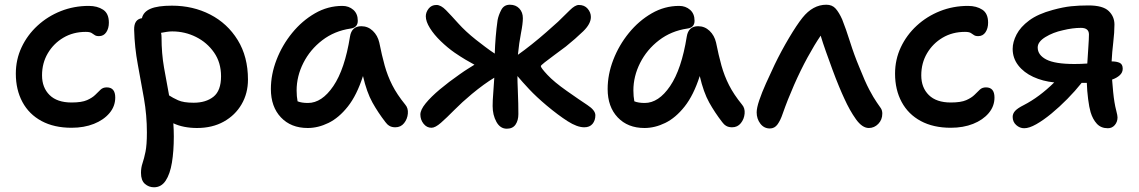

<svg xmlns="http://www.w3.org/2000/svg" viewBox="-20 -532 4825 813"><path d="M283 9Q209 9 156 -19.5Q103 -48 75 -100Q47 -152 47 -220Q47 -280 71.5 -332Q96 -384 139 -423.5Q182 -463 237.5 -485Q293 -507 356 -507Q392 -507 416.5 -491Q441 -475 441 -436Q441 -412 430 -395.5Q419 -379 399 -379Q387 -379 381 -383.5Q375 -388 367.5 -392.5Q360 -397 343 -397Q290 -397 248.5 -372.5Q207 -348 182.5 -306.5Q158 -265 158 -213Q158 -161 190 -129.5Q222 -98 283 -98Q326 -98 348.5 -108Q371 -118 383.5 -130.5Q396 -143 406 -152.5Q416 -162 432 -162Q468 -162 468 -119Q468 -82 443.5 -53Q419 -24 377.5 -7.5Q336 9 283 9Z M632 261Q610 261 593.5 246.5Q577 232 577 200Q577 178 583.5 159Q590 140 596 111Q602 82 602 29Q602 -44 589.5 -115.5Q577 -187 563.5 -259Q550 -331 548 -406Q547 -450 581 -455Q587 -482 617.5 -495Q648 -508 708 -508Q797 -508 870 -470.5Q943 -433 986.5 -362.5Q1030 -292 1030 -195Q1030 -137 1003 -90.5Q976 -44 927.5 -17Q879 10 814 10Q786 10 760.5 5Q735 0 714 -10Q716 19 716 46Q716 108 708 156.5Q700 205 681.5 233Q663 261 632 261ZM664 -374Q664 -306 674.5 -246Q685 -186 696 -128Q711 -118 734 -107.5Q757 -97 800 -97Q852 -97 884 -122.5Q916 -148 916 -209Q916 -267 886.5 -309.5Q857 -352 810 -375.5Q763 -399 709 -399Q697 -399 685 -397Q673 -395 662 -393Q664 -384 664 -374Z M1283 10Q1212 10 1169.5 -35Q1127 -80 1127 -155Q1127 -217 1151 -279Q1175 -341 1217 -392.5Q1259 -444 1313.5 -475.5Q1368 -507 1430 -507Q1457 -507 1476 -490.5Q1495 -474 1495 -444Q1495 -415 1464 -411Q1396 -401 1344.5 -361.5Q1293 -322 1264.5 -265.5Q1236 -209 1236 -149Q1236 -136 1237 -125Q1238 -114 1240 -103Q1257 -96 1284 -96Q1343 -96 1391.5 -167.5Q1440 -239 1462 -377Q1469 -421 1510 -421Q1538 -421 1558.5 -401.5Q1579 -382 1586 -352Q1597 -297 1609 -254Q1621 -211 1641 -171.5Q1661 -132 1696 -89Q1709 -74 1707 -51Q1705 -28 1691 -10.5Q1677 7 1654 7Q1639 7 1629 1Q1619 -5 1612 -15Q1581 -55 1557 -98Q1533 -141 1517 -210Q1491 -129 1453 -81Q1415 -33 1371 -11.5Q1327 10 1283 10Z M1807 9Q1787 9 1773.5 -8Q1760 -25 1760 -47Q1760 -67 1782.5 -94.5Q1805 -122 1842.5 -153.5Q1880 -185 1926 -217Q1947 -232 1962.5 -241.5Q1978 -251 1989 -258Q1972 -267 1951 -279.5Q1930 -292 1905 -309Q1875 -330 1846.5 -357.5Q1818 -385 1800.5 -413Q1783 -441 1783 -463Q1783 -480 1795 -495.5Q1807 -511 1828 -511Q1847 -511 1868.5 -489Q1890 -467 1920.5 -433Q1951 -399 1995 -364Q2013 -350 2034 -334Q2055 -318 2075 -305Q2076 -339 2079 -375.5Q2082 -412 2087 -447Q2091 -468 2102.5 -490Q2114 -512 2139 -512Q2164 -512 2179 -496Q2194 -480 2194 -455Q2194 -432 2186 -391.5Q2178 -351 2173 -300Q2200 -319 2232 -344.5Q2264 -370 2293 -395.5Q2322 -421 2343 -440Q2370 -466 2392.5 -488.5Q2415 -511 2431 -511Q2455 -511 2468.5 -495Q2482 -479 2482 -460Q2482 -431 2449.5 -399.5Q2417 -368 2376 -335Q2352 -317 2327.5 -299Q2303 -281 2286.5 -268Q2270 -255 2270 -252Q2270 -245 2298 -215Q2326 -185 2380 -147Q2434 -109 2467.5 -87Q2501 -65 2501 -44Q2501 -22 2489 -7.5Q2477 7 2454 7Q2424 7 2384 -18.5Q2344 -44 2295 -85Q2251 -122 2221 -154Q2191 -186 2171 -210Q2171 -186 2172.5 -154Q2174 -122 2174.5 -93.5Q2175 -65 2175 -49Q2175 -22 2163 -4.5Q2151 13 2126 13Q2098 13 2082 -16Q2066 -45 2066 -83Q2066 -107 2068.5 -136.5Q2071 -166 2073 -203Q2030 -177 1978 -134Q1936 -99 1903.5 -66Q1871 -33 1847 -12Q1823 9 1807 9Z M2709 10Q2638 10 2595.5 -35Q2553 -80 2553 -155Q2553 -217 2577 -279Q2601 -341 2643 -392.5Q2685 -444 2739.5 -475.5Q2794 -507 2856 -507Q2883 -507 2902 -490.5Q2921 -474 2921 -444Q2921 -415 2890 -411Q2822 -401 2770.5 -361.5Q2719 -322 2690.5 -265.5Q2662 -209 2662 -149Q2662 -136 2663 -125Q2664 -114 2666 -103Q2683 -96 2710 -96Q2769 -96 2817.5 -167.5Q2866 -239 2888 -377Q2895 -421 2936 -421Q2964 -421 2984.5 -401.5Q3005 -382 3012 -352Q3023 -297 3035 -254Q3047 -211 3067 -171.5Q3087 -132 3122 -89Q3135 -74 3133 -51Q3131 -28 3117 -10.5Q3103 7 3080 7Q3065 7 3055 1Q3045 -5 3038 -15Q3007 -55 2983 -98Q2959 -141 2943 -210Q2917 -129 2879 -81Q2841 -33 2797 -11.5Q2753 10 2709 10Z M3240 12Q3215 12 3199.5 -8.5Q3184 -29 3184 -56Q3184 -75 3195 -107.5Q3206 -140 3223.5 -179Q3241 -218 3260 -258Q3288 -316 3321 -371.5Q3354 -427 3378 -457Q3422 -512 3479 -512Q3504 -512 3518.5 -495.5Q3533 -479 3546 -450Q3562 -410 3579.5 -354.5Q3597 -299 3618 -249Q3643 -186 3661 -152Q3679 -118 3693 -98Q3704 -83 3710 -73.5Q3716 -64 3716 -51Q3716 -25 3699 -7.5Q3682 10 3659 10Q3631 10 3604.5 -27Q3578 -64 3555 -115Q3546 -134 3532.5 -166.5Q3519 -199 3505 -237Q3491 -275 3477.5 -313Q3464 -351 3455 -381Q3429 -343 3399.5 -289Q3370 -235 3342.5 -172.5Q3315 -110 3294 -50Q3285 -23 3272.5 -5.5Q3260 12 3240 12Z M4006 9Q3932 9 3879 -19.5Q3826 -48 3798 -100Q3770 -152 3770 -220Q3770 -280 3794.5 -332Q3819 -384 3862 -423.5Q3905 -463 3960.5 -485Q4016 -507 4079 -507Q4115 -507 4139.5 -491Q4164 -475 4164 -436Q4164 -412 4153 -395.5Q4142 -379 4122 -379Q4110 -379 4104 -383.5Q4098 -388 4090.5 -392.5Q4083 -397 4066 -397Q4013 -397 3971.5 -372.5Q3930 -348 3905.5 -306.5Q3881 -265 3881 -213Q3881 -161 3913 -129.5Q3945 -98 4006 -98Q4049 -98 4071.5 -108Q4094 -118 4106.5 -130.5Q4119 -143 4129 -152.5Q4139 -162 4155 -162Q4191 -162 4191 -119Q4191 -82 4166.5 -53Q4142 -24 4100.5 -7.5Q4059 9 4006 9Z M4317 11Q4298 11 4283 -2.5Q4268 -16 4268 -37Q4268 -51 4278.5 -62.5Q4289 -74 4315 -87Q4381 -121 4444 -183Q4395 -188 4355 -206.5Q4315 -225 4291.5 -255.5Q4268 -286 4268 -325Q4268 -354 4284.5 -386Q4301 -418 4338 -445.5Q4375 -473 4438 -490Q4482 -502 4515.5 -505.5Q4549 -509 4589 -509Q4650 -509 4674.5 -485.5Q4699 -462 4699 -428Q4699 -395 4694 -353Q4689 -311 4687 -272Q4708 -272 4721 -266Q4734 -260 4734 -241Q4734 -225 4721.5 -213.5Q4709 -202 4689 -195Q4691 -168 4693.5 -143Q4696 -118 4699 -100Q4702 -81 4707 -62Q4712 -43 4712 -35Q4712 -16 4700.5 -2.5Q4689 11 4671 11Q4642 11 4624.5 -8Q4607 -27 4598 -57Q4592 -77 4587.5 -112.5Q4583 -148 4582 -181H4560Q4533 -147 4499.5 -113Q4466 -79 4432 -51Q4398 -23 4368 -6Q4338 11 4317 11ZM4374 -331Q4374 -299 4410.5 -280Q4447 -261 4530 -261Q4543 -261 4556.5 -261.5Q4570 -262 4584 -263Q4586 -298 4588.5 -333Q4591 -368 4591 -386Q4591 -414 4557 -414Q4522 -414 4481 -404Q4439 -395 4406.5 -375Q4374 -355 4374 -331Z"/></svg>

Font: Shantell Sans Normal
Style: Regular
Weight: 500
Designer: Stephen Nixon, Anya Danilova, Shantell Martin
Foundry: Arrow Type
Version: Version 1.009;[a7da0bfa3]